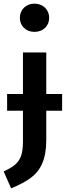

<svg xmlns="http://www.w3.org/2000/svg" viewBox="-28 -817 371 1054"><path d="M161 -797C114 -797 81 -763 81 -719C81 -675 114 -642 161 -642C209 -642 242 -675 242 -719C242 -763 209 -797 161 -797ZM313 -301H226V-529H98V-301H11V-209H98V-39C98 -6 94 21 87 41C71 81 44 100 -8 124L33 217C77 199 113 180 140 160C195 120 226 57 226 -47V-209H313Z"/></svg>

Font: Fira Sans Medium
Style: Regular
Weight: 500
Designer: Carrois Corporate & Edenspiekermann AG
Foundry: Carrois Corporate GbR & Edenspiekermann AG
Version: Version 4.203